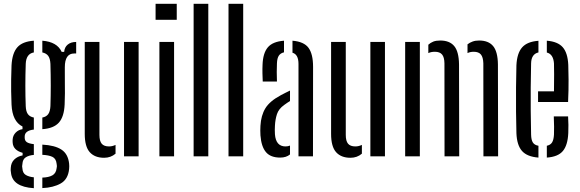

<svg xmlns="http://www.w3.org/2000/svg" viewBox="-20 -820 3040 1007"><path d="M157.5 167Q44.5 160 37.5 85Q36.5 79 36 73Q35.5 67 36.5 60.5Q38 33 55 16.5Q72 0 98.5 -5V-18.5Q49.5 -32 46.5 -71Q45.5 -81 46.5 -90Q48 -110 62.5 -124.8Q77 -139.5 98 -142.5V-156.5Q44.5 -183 40.5 -271.5Q39 -311.5 38.5 -341.5Q38 -371.5 38.5 -402.8Q39 -434 40.5 -477.5Q44 -541.5 71 -572Q98 -602.5 157.5 -606.5V-545Q117 -538 115 -485Q111 -368 115 -263.5Q116 -235.5 126.2 -221.5Q136.5 -207.5 157.5 -203.5V-140.5Q109.5 -135 109.5 -104V-98Q109.5 -82.5 120.2 -74.8Q131 -67 157.5 -64V-7.5Q132 -5.5 115.5 4.8Q99 15 97.5 40.5Q94.5 52 97.5 63.5Q99 88 115.5 97.8Q132 107.5 157.5 110ZM202 -142.5V-203.5Q223 -207.5 233 -221.5Q243 -235.5 244.5 -263.5Q248 -368 244.5 -485Q243 -513 233 -526.8Q223 -540.5 202 -545V-606.5Q279.5 -600.5 303.5 -548H316.5Q318.5 -572.5 335.2 -586.2Q352 -600 379.5 -600V-539.5H369Q320 -539.5 320 -467.5V-442Q320 -408.5 320.2 -382.5Q320.5 -356.5 320.5 -330.5Q320.5 -304.5 319 -271.5Q316 -207.5 288.8 -177Q261.5 -146.5 202 -142.5ZM202 166.5V111.5Q235 110.5 254.5 99.8Q274 89 277 62Q280 52 277 39Q274 11.5 254.5 2.5Q235 -6.5 202 -8V-61.5Q268 -58 302.5 -35.2Q337 -12.5 342.5 38Q344 51.5 342.5 66.5Q337 120.5 298.5 142.2Q260 164 202 166.5Z M424.5 -118V-600H501.5V-112.5Q501.5 -80.5 513.5 -66.2Q525.5 -52 552 -52Q569 -52 586 -60V-14Q561 7.5 526 7.5Q477 7.5 450.8 -21.8Q424.5 -51 424.5 -118ZM630.5 0V-600H707V0Z M796 -716V-800H907V-716ZM816 0V-600H893V0Z M995.5 0V-800H1072.5V0Z M1178.5 0V-800H1255.5V0Z M1358 -392.5Q1357 -409.5 1356.5 -435Q1356 -460.5 1357 -480Q1359 -541 1384.5 -571.5Q1410 -602 1469.5 -606.5V-545.5Q1451.5 -541.5 1442.5 -528.2Q1433.5 -515 1432.5 -487.5Q1431.5 -470.5 1431.5 -442Q1431.5 -413.5 1432.5 -392.5ZM1545.5 0V-485Q1545.5 -534.5 1514 -543.5V-606.5Q1574.5 -601.5 1598.2 -569Q1622 -536.5 1622 -469.5L1621.5 0ZM1346 -110Q1345.5 -122.5 1345.2 -135.5Q1345 -148.5 1346 -160.5Q1349 -214.5 1371.8 -252Q1394.5 -289.5 1453.5 -321Q1465 -327 1477 -333.2Q1489 -339.5 1501 -345V-290Q1494 -286 1486.5 -280.8Q1479 -275.5 1470.5 -269.5Q1441.5 -249 1432.5 -221Q1423.5 -193 1422 -160.5Q1420.5 -139.5 1422 -115.5Q1427 -52 1477.5 -52Q1490.5 -52 1501 -56.5V-10Q1481.5 6.5 1449.5 6.5Q1399 6.5 1374.8 -22.2Q1350.5 -51 1346 -110Z M1716.5 -118V-600H1793.5V-112.5Q1793.5 -80.5 1805.5 -66.2Q1817.5 -52 1844 -52Q1861 -52 1878 -60V-14Q1853 7.5 1818 7.5Q1769 7.5 1742.8 -21.8Q1716.5 -51 1716.5 -118ZM1922.5 0V-600H1999V0Z M2515.5 0 2515 -488Q2514 -520 2502.2 -534.2Q2490.5 -548.5 2464.5 -548.5Q2446 -548.5 2432 -541.5V-587.5Q2444 -597 2458.8 -602.2Q2473.5 -607.5 2493 -607.5Q2542 -607.5 2566.2 -578.5Q2590.5 -549.5 2591.5 -482.5L2592.5 0ZM2311.5 0 2311 -488Q2310.5 -520 2298.5 -534.2Q2286.5 -548.5 2260.5 -548.5Q2241 -548.5 2226.5 -541.5V-585.5Q2238 -596 2252.5 -601.8Q2267 -607.5 2289 -607.5Q2338 -607.5 2362.2 -578.5Q2386.5 -549.5 2387.5 -482.5L2388.5 0ZM2105 0V-600H2182V0Z M2802 -285V-341H2885.5Q2886.5 -390.5 2886.2 -430Q2886 -469.5 2885.5 -487.5Q2882 -536 2848 -544.5V-606.5Q2905.5 -602 2931.5 -572.2Q2957.5 -542.5 2960.5 -480Q2961.5 -457.5 2962 -403.5Q2962.5 -349.5 2959.5 -285ZM2688.5 -121.5Q2687 -171.5 2686.5 -235Q2686 -298.5 2686.5 -362.2Q2687 -426 2688.5 -477.5Q2691.5 -541 2718.5 -571.5Q2745.5 -602 2804 -606V-545Q2766.5 -536.5 2765.5 -487.5Q2764 -419 2763.5 -360Q2763 -301 2763.5 -242Q2764 -183 2765.5 -114.5Q2766 -86 2774.8 -72.5Q2783.5 -59 2804 -55.5V6.5Q2744.5 2 2717.8 -28.2Q2691 -58.5 2688.5 -121.5ZM2848 6.5V-55.5Q2867 -59.5 2875.5 -73Q2884 -86.5 2885.5 -114.5Q2886 -132.5 2886 -156.2Q2886 -180 2884.5 -209.5H2959.5Q2961 -189 2961.2 -165Q2961.5 -141 2960.5 -121.5Q2957.5 -58 2932 -27.8Q2906.5 2.5 2848 6.5Z"/></svg>

Font: Big Shoulders Stencil Display Medium
Style: Regular
Weight: 500
Designer: Patric King
Foundry: XO Type Co
Version: Version 1.000